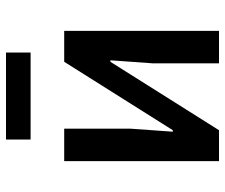

<svg xmlns="http://www.w3.org/2000/svg" viewBox="-75 -675 750 640"><g transform="rotate(-90 300.0 -355.0)"><path d="M83 0H186L414 -362H419L409 -222V0H517V-516H414L186 -154H181L191 -294V-516H83ZM155 -628H445V-710H155Z"/></g></svg>

Font: IBM Mono Medium
Style: Regular
Weight: 500
Monospace: yes
Designer: Mike Abbink, Paul van der Laan, Pieter van Rosmalen
Foundry: Bold Monday
Version: Version 2.3